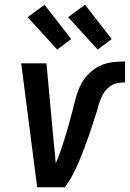

<svg xmlns="http://www.w3.org/2000/svg" viewBox="-20 -786 545 806"><path d="M252 0H136L69 -520H175L207 -173Q209 -155 211 -136.5Q213 -118 214 -100V-101Q226 -127 235 -154Q244 -181 252.5 -208Q261 -235 268.5 -262Q276 -289 283 -316Q290 -343 297 -370.5Q304 -398 316 -424Q328 -450 349 -472.5Q370 -495 396 -508Q422 -521 449.5 -524.5Q477 -528 505 -528V-440Q492 -440 477.5 -438Q463 -436 450.5 -429Q438 -422 427.5 -411Q417 -400 410.5 -387Q404 -374 399 -360.5Q394 -347 391 -334V-333Q382 -305 373 -276.5Q364 -248 354 -219.5Q344 -191 333.5 -163Q323 -135 311 -107Q299 -79 285 -52Q271 -25 252 0ZM390 -578 266 -714 337 -766 449 -622ZM220 -578 96 -714 167 -766 279 -622Z"/></svg>

Font: Iosevka Semibold Oblique
Style: Regular
Weight: 600
Italic angle: -9°
Monospace: yes
Designer: Belleve Invis
Foundry: Belleve Invis
Version: Version 32.5.0; ttfautohint (v1.8.4)